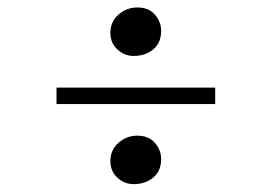

<svg xmlns="http://www.w3.org/2000/svg" viewBox="-20 -532 709 501"><path d="M328.5 -386Q305 -386 286.5 -402.8Q268 -419.5 268 -446.5Q268 -475 289 -493.8Q310 -512.5 338.5 -512.5Q368 -512.5 384.2 -493.8Q400.5 -475 400.5 -451.5Q400.5 -420.5 380 -403.2Q359.5 -386 328.5 -386ZM541.5 -303.5V-260.5H127.5V-303.5ZM268 -112Q268 -140.5 289 -159.2Q310 -178 338.5 -178Q368 -178 384.2 -159.2Q400.5 -140.5 400.5 -117Q400.5 -86 380 -68.8Q359.5 -51.5 328.5 -51.5Q305 -51.5 286.5 -68.2Q268 -85 268 -112Z"/></svg>

Font: Merriweather 144pt ExtraBold
Style: Regular
Weight: 800
Version: Version 2.100